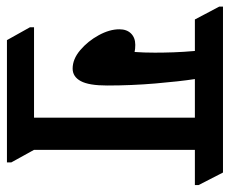

<svg xmlns="http://www.w3.org/2000/svg" viewBox="-124 -588 678 567"><g transform="rotate(90 215.5 -305.0)"><path d="M51 14 13 -54V-66H280V-541H166Q173 -495 179 -424.5Q185 -354 185 -282Q185 -228 172 -204Q159 -180 135 -180Q107 -180 80.5 -202.5Q54 -225 36.5 -257Q19 -289 19 -318Q19 -340 31.5 -352.5Q44 -365 65 -365Q77 -365 86 -363Q87 -375 87.5 -392Q88 -409 88 -423Q88 -449 87 -478Q86 -507 83 -541H-10L-48 -613V-624H442L479 -552V-541H375V-66L412 1V14Z"/></g></svg>

Font: Noto Serif Devanagari ExtraCondensed SemiBold
Style: Regular
Weight: 600
Width: 2
Designer: Universal Thirst, Indian Type Foundry and the Monotype Design Team
Foundry: Monotype Imaging Inc.
Version: Version 2.004; ttfautohint (v1.8.4.7-5d5b)